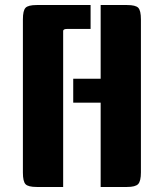

<svg xmlns="http://www.w3.org/2000/svg" viewBox="-20 -743 651 763"><path d="M340 -628H247Q231 -628 231 -620V0H126Q92 0 81.5 -11Q71 -22 71 -57V-666Q71 -701 81.5 -712Q92 -723 126 -723H340ZM380 -723H485Q519 -723 529.5 -712Q540 -701 540 -666V-58Q540 -23 529 -11.5Q518 0 485 0H380V-335H271V-430H380Z"/></svg>

Font: Keania One
Style: Regular
Weight: 400
Designer: Julia Petretta
Foundry: Julia Petretta
Version: Version 1.003